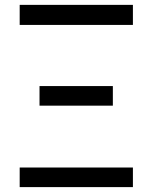

<svg xmlns="http://www.w3.org/2000/svg" viewBox="-20 -765 622 785"><path d="M60.5 -663.1V-745.1H523.4V-663.1ZM141.6 -333V-413.1H441.4V-333ZM60.5 0V-80.1H523.4V0Z"/></svg>

Font: Gothic A1 Medium
Style: Regular
Weight: 500
Designer: HanYang I&C Co.,Ltd.
Foundry: HanYang I&C Co.,Ltd.
Version: Version 2.50